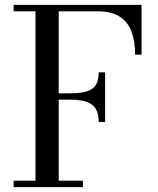

<svg xmlns="http://www.w3.org/2000/svg" viewBox="-20 -770 652 790"><path d="M386 -268Q386 -301.5 374.2 -321.8Q362.5 -342 336.2 -351Q310 -360 266.5 -360H201V-386H266.5Q310 -386 336.2 -393.8Q362.5 -401.5 374.2 -420.2Q386 -439 386 -472.5H412.5V-268ZM562.5 -750V-545H536Q536 -598.5 521.5 -638.8Q507 -679 473.2 -701.2Q439.5 -723.5 381 -723.5H221.5V-26.5H321V0H36V-26.5H126V-723.5H36V-750Z"/></svg>

Font: Bodoni Moda 9pt
Style: Regular
Weight: 400
Designer: Owen Earl
Foundry: indestructible type
Version: Version 2.005